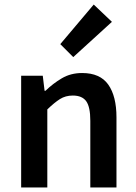

<svg xmlns="http://www.w3.org/2000/svg" viewBox="-20 -824 600 844"><path d="M73 0V-491H168L176 -425H180Q213 -457 252 -480Q291 -503 341 -503Q420 -503 456 -452Q492 -401 492 -308V0H377V-293Q377 -354 359 -379Q341 -404 300 -404Q268 -404 243.5 -388.5Q219 -373 188 -343V0ZM302 -573 245 -630 392 -804 472 -728Z"/></svg>

Font: Source Sans Pro SemiBold
Style: Regular
Weight: 600
Designer: Paul D. Hunt
Foundry: Adobe Systems Incorporated
Version: Version 2.045;hotconv 1.0.109;makeotfexe 2.5.65596